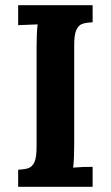

<svg xmlns="http://www.w3.org/2000/svg" viewBox="-20 -720 427 740"><path d="M266 -547V-164Q266 -108 262 -74Q294 -77 337 -77V0H50V-66Q77 -67 91 -72.5Q105 -78 113 -96Q121 -114 121 -153V-536Q121 -592 125 -626L50 -623V-700H337V-634Q310 -633 296 -627.5Q282 -622 274 -604Q266 -586 266 -547Z"/></svg>

Font: Sumana
Style: Bold
Weight: 700
Designer: Cyreal, Alexei Vanyashin (Devanagari), Olga Karpushina (Latin)
Foundry: Cyreal
Version: Version 1.015;PS 001.015;hotconv 1.0.70;makeotf.lib2.5.58329